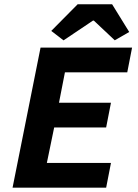

<svg xmlns="http://www.w3.org/2000/svg" viewBox="-20 -873 640 893"><path d="M38.4 0H473.7L496.1 -115.1H197.9L232 -280.3H473.7L496.1 -395.3H254.4L282 -536.6H571.9L594.3 -651.7H168.6L38.4 0ZM275.5 -685.3 412.4 -777.2H416.4L513.8 -685.6L581 -724.3L501.4 -853.2H341.2L218.4 -729.2L275.5 -685.3Z"/></svg>

Font: Source Code Variable
Style: Italic
Weight: 400
Italic angle: -11°
Monospace: yes
Designer: Paul D. Hunt, Teo Tuominen
Foundry: Adobe Systems Incorporated
Version: Version 1.005;PS 1.0;hotconv 16.6.54;makeotf.lib2.5.65590